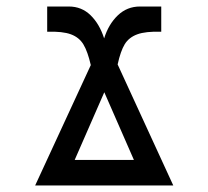

<svg xmlns="http://www.w3.org/2000/svg" viewBox="-20 -570 640 590"><path d="M125 -472.5V-550H191.5Q231 -550 258.5 -523Q286 -496 300 -452Q313.5 -495.5 342 -522.8Q370.5 -550 410 -550H475.5V-472.5Q427.5 -474 401.8 -464.5Q376 -455 363.2 -434Q350.5 -413 341.5 -372L512.5 0H88L259 -370Q249.5 -411.5 236.5 -433.2Q223.5 -455 198 -464.5Q172.5 -474 125 -472.5ZM391.5 -78.5 300.5 -286.5 209.5 -78.5Z"/></svg>

Font: JuliaMono Medium
Style: Regular
Weight: 500
Monospace: yes
Designer: cormullion
Foundry: corm
Version: Version 0.054; ttfautohint (v1.8.4)